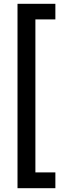

<svg xmlns="http://www.w3.org/2000/svg" viewBox="-20 -831 369 1009"><path d="M72 158V-811H271V-729H166V75H271V158Z"/></svg>

Font: DM Sans 20pt Medium
Style: Regular
Weight: 500
Version: Version 4.004;gftools[0.9.30]